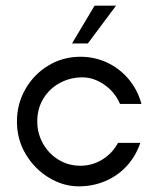

<svg xmlns="http://www.w3.org/2000/svg" viewBox="-20 -650 561 680"><path d="M40 -220Q40 -282 70 -334.5Q100 -387 151.5 -418Q203 -449 265 -449Q314 -449 358 -429Q402 -409 434.5 -371Q467 -333 481 -282H405Q387 -324 349.5 -350Q312 -376 272 -376Q229 -376 192.5 -356.5Q156 -337 134 -301.5Q112 -266 112 -220Q112 -178 132 -142Q152 -106 187 -84.5Q222 -63 265 -63Q307 -63 342.5 -85Q378 -107 398 -144H477Q460 -95 427.5 -60.5Q395 -26 351.5 -8Q308 10 259 10Q205 10 154.5 -20Q104 -50 72 -102.5Q40 -155 40 -220ZM315 -630H391L291 -496H235Z"/></svg>

Font: Teachers[wght]
Style: Regular
Weight: 400
Designer: Alfredo Marco Pradil & Chank Diesel
Version: Version 1.000;Glyphs 3.1.2 (3151)